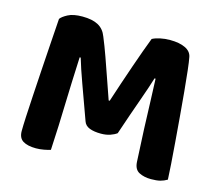

<svg xmlns="http://www.w3.org/2000/svg" viewBox="-91 -727 975 851"><g transform="rotate(15 396.5 -301.0)"><path d="M472.2 -151.2Q460.7 -142.4 442.3 -136.1Q424 -129.8 400.1 -129.8Q368.9 -129.8 348.1 -137.8Q327.2 -145.9 320.7 -165.2Q286.7 -259.8 263.5 -323.1Q240.4 -386.5 227 -432.3H222.2Q219.2 -369.4 217.3 -317Q215.3 -264.5 213.9 -215.4Q212.6 -166.3 210.6 -115Q208.6 -63.6 205.2 -3Q193.8 0.5 175.6 4Q157.4 7.5 138.8 7.5Q100.8 7.5 79.6 -5.4Q58.5 -18.3 58.5 -50.3Q58.5 -72.2 60.6 -115.7Q62.7 -159.2 66.2 -215.7Q69.7 -272.2 73.6 -335Q77.4 -397.8 81.8 -459.3Q86.2 -520.8 89.6 -573Q97.6 -584.6 121.8 -597.4Q145.9 -610.2 187.7 -610.2Q233.5 -610.2 260.5 -595.5Q287.5 -580.8 299.6 -548.2Q314.9 -511.6 331.8 -464.1Q348.7 -416.7 365.3 -368.5Q382 -320.2 395.8 -280.9H400.6Q429.4 -369.4 458.5 -453.4Q487.5 -537.3 509.2 -593.4Q522.7 -600.7 544.3 -605.5Q565.9 -610.2 590.1 -610.2Q632.8 -610.2 659.6 -597.4Q686.4 -584.6 691.2 -560Q695.2 -540.7 699.8 -499.7Q704.4 -458.7 709.4 -405.1Q714.4 -351.5 719.3 -293.2Q724.2 -234.8 728.6 -179.6Q733 -124.4 736.1 -80Q739.2 -35.5 740.2 -9.8Q725.1 -0.8 708.7 3.4Q692.2 7.5 667 7.5Q635.3 7.5 612.4 -4.2Q589.5 -15.8 587.5 -49.5Q583 -128.3 580.2 -198.8Q577.4 -269.4 575.6 -327.9Q573.9 -386.4 571.7 -428H566.9Q554 -385.2 530.5 -319.6Q506.9 -254 472.2 -151.2Z"/></g></svg>

Font: Baloo Bhaijaan 2
Style: Regular
Weight: 400
Designer: Sanskriti Dholi, Noopur Datye and Ek Type
Foundry: Ek Type
Version: Version 1.701